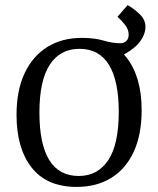

<svg xmlns="http://www.w3.org/2000/svg" viewBox="-20 -727 623 755"><path d="M45 -275Q45 -372 77 -439.5Q109 -507 166.5 -542.5Q224 -578 301 -578Q417 -578 477 -501.5Q537 -425 537 -294Q537 -198 506 -130.5Q475 -63 417.5 -27.5Q360 8 282 8Q164 8 104.5 -68Q45 -144 45 -275ZM135 -284Q135 -161 173.5 -98Q212 -35 290 -35Q364 -35 405.5 -97Q447 -159 447 -287Q447 -409 408.5 -472Q370 -535 292 -535Q217 -535 176 -473Q135 -411 135 -284ZM433 -495 301 -578Q352 -578 387 -567.5Q422 -557 452 -557Q468 -557 477 -566Q486 -575 486 -591Q486 -611 471.5 -629.5Q457 -648 442 -661L482 -707Q508 -692 530 -670.5Q552 -649 552 -622Q552 -590 526.5 -558.5Q501 -527 433 -495Z"/></svg>

Font: Yrsa
Style: Regular
Weight: 400
Designer: Anna Giedrys (Yrsa+Rasa design), David Brezina (Yrsa art-direction, Rasa art-direction, design)
Foundry: Rosetta Type Foundry
Version: Version 2.004